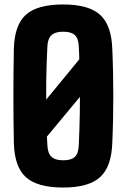

<svg xmlns="http://www.w3.org/2000/svg" viewBox="-20 -830 568 860"><path d="M263 10Q147 10 95.8 -36.5Q44.5 -83 42 -191Q41 -247.5 40.5 -299Q40 -350.5 40 -400.5Q40 -450.5 40.5 -502.2Q41 -554 42 -610Q44.5 -717.5 95.8 -763.8Q147 -810 263 -810Q377 -810 428.2 -763.8Q479.5 -717.5 483 -610Q485.5 -553.5 486.5 -501.8Q487.5 -450 487.5 -399.8Q487.5 -349.5 486.5 -298.2Q485.5 -247 483 -191Q479.5 -83 428.2 -36.5Q377 10 263 10ZM263 -112Q300 -112 316.2 -128.5Q332.5 -145 333 -183Q334.5 -219 335.8 -254.5Q337 -290 337.5 -325.2Q338 -360.5 338 -396L190 -218Q191 -209 191.2 -200.5Q191.5 -192 192 -183Q193 -145 209.8 -128.5Q226.5 -112 263 -112ZM187 -384 335 -564Q335 -577.5 334.5 -591Q334 -604.5 333 -618Q332.5 -655.5 316.2 -671.8Q300 -688 263 -688Q226.5 -688 209.8 -671.8Q193 -655.5 192 -618Q190 -579 188.8 -540Q187.5 -501 187 -462Q186.5 -423 187 -384Z"/></svg>

Font: Big Shoulders Text Thin Black
Style: Regular
Weight: 900
Version: Version 2.002